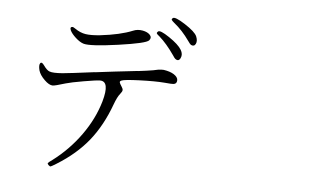

<svg xmlns="http://www.w3.org/2000/svg" viewBox="-54 -855 1609 986"><g transform="rotate(5 750.0 -362.5)"><path d="M268.6 29.3Q368.2 -32.2 431.2 -110.8Q494.1 -189.5 534.2 -299.8Q548.8 -339.8 563.5 -357.4Q573.2 -369.1 573.7 -376.5Q574.2 -383.8 567.4 -393.6Q556.6 -410.2 555.7 -415.5Q554.7 -420.9 562.5 -424.8Q575.2 -431.6 656.2 -434.6Q736.3 -437.5 784.2 -433.6Q822.3 -429.7 833.5 -431.6Q844.7 -433.6 847.7 -444.3Q852.5 -460.9 836.4 -475.1Q820.3 -489.3 790 -496.1Q774.4 -500 762.7 -499Q750 -499 721.7 -492.2Q693.4 -487.3 644.5 -481.4Q643.6 -481.4 640.6 -481.4Q517.6 -467.8 425.8 -456.1Q424.8 -456.1 421.9 -456.1Q293.9 -439.5 258.8 -436.5Q209 -432.6 191.4 -439.5Q177.7 -444.3 161.1 -467.8Q147.5 -487.3 140.1 -477.5Q132.8 -467.8 139.6 -440.4Q146.5 -417 170.9 -393.1Q195.3 -369.1 213.9 -369.1Q225.6 -369.1 279.3 -385.7Q305.7 -393.6 371.1 -404.8Q436.5 -416 454.1 -416Q505.9 -416 475.6 -309.6Q449.2 -218.8 389.2 -134.8Q329.1 -50.8 246.1 11.7Q226.6 25.4 224.1 29.3Q221.7 33.2 228.5 40Q235.4 46.9 240.2 45.4Q245.1 43.9 268.6 29.3ZM852.5 -609.4Q836.9 -635.7 787.6 -668.9Q738.3 -702.1 728.5 -692.4Q721.7 -686.5 723.6 -682.1Q725.6 -677.7 738.3 -668Q776.4 -634.8 816.4 -577.1Q824.2 -564.5 829.1 -560.5Q846.7 -546.9 856.4 -566.9Q866.2 -586.9 852.5 -609.4ZM687.5 -643.6Q700.2 -658.2 688 -671.9Q675.8 -685.5 650.4 -690.4Q623 -695.3 600.6 -685.5Q536.1 -659.2 433.6 -647.5Q386.7 -642.6 358.9 -647Q331.1 -651.4 304.7 -669.9Q293 -677.7 290 -677.7Q274.4 -677.7 282.2 -659.2Q290 -642.6 311.5 -623Q334 -602.5 353.5 -596.7Q388.7 -586.9 531.2 -606.9Q673.8 -627 687.5 -643.6ZM797.9 -767.6Q792 -762.7 793.9 -758.3Q795.9 -753.9 807.6 -744.1Q850.6 -710 887.7 -657.2Q897.5 -642.6 903.3 -638.7Q919.9 -630.9 927.7 -646.5Q935.5 -662.1 925.8 -685.1Q916 -708 862.3 -742.7Q808.6 -777.3 797.9 -767.6Z"/></g></svg>

Font: Bpmf GenWan Min R
Style: R
Weight: 400
Foundry: But Ko
Version: Version 1.320